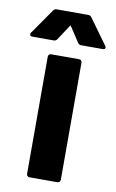

<svg xmlns="http://www.w3.org/2000/svg" viewBox="-121 -745 478 790"><g transform="rotate(10 118.5 -350.0)"><path d="M60 0Q55 0 51.5 -3.5Q48 -7 48 -12V-502Q48 -507 51.5 -510.5Q55 -514 60 -514H177Q182 -514 185.5 -510.5Q189 -507 189 -502V-12Q189 -7 185.5 -3.5Q182 0 177 0ZM-29 -572Q-36 -572 -37.5 -575Q-39 -578 -39 -580Q-39 -583 -37 -587L36 -692Q41 -700 50 -700H183Q192 -700 197 -692L273 -587Q276 -583 276 -580Q276 -572 265 -572H175Q166 -572 161 -580L121 -641Q119 -644 118 -644Q116 -644 115 -641L75 -580Q70 -572 61 -572Z"/></g></svg>

Font: LinhAnh
Style: Bold
Weight: 700
Designer: Jeremy Tribby
Foundry: Tribby Type
Version: Version 1.408